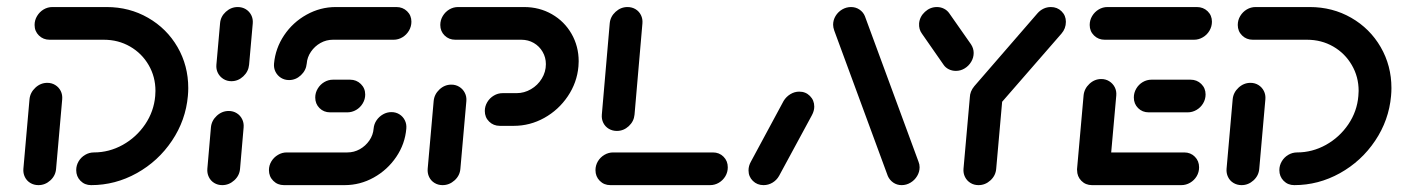

<svg xmlns="http://www.w3.org/2000/svg" viewBox="-20 -539 4083 559"><path d="M117.8 -297.8Q130.7 -297.8 141.1 -291.3Q151.5 -284.8 156.9 -273.9Q162.2 -263 161.1 -250L143.3 -47.8Q141.9 -27.8 126.7 -13.9Q111.5 0 91.9 0Q78.9 0 68.3 -6.3Q57.8 -12.6 52.4 -23.7Q47 -34.8 48.1 -47.8L65.9 -250Q67.8 -269.6 83 -283.7Q98.1 -297.8 117.8 -297.8ZM201.9 -43.7Q201.9 -57.4 208.9 -69.3Q215.9 -81.1 227.8 -88.1Q239.6 -95.2 253.3 -95.2Q297.8 -95.2 337.4 -117.2Q377 -139.3 402.6 -177Q428.1 -214.8 431.9 -259.6Q432.6 -269.3 432.6 -274.4Q432.6 -315.6 412.8 -349.6Q393 -383.7 358.7 -403.5Q324.4 -423.3 282.2 -423.3H124.4Q105.9 -423.3 93.3 -435.7Q80.7 -448.1 80.7 -466.3Q80.7 -480.4 88 -492.4Q95.2 -504.4 107 -511.5Q118.9 -518.5 132.6 -518.5H290.4Q356.7 -518.5 411.1 -487.2Q465.6 -455.9 496.9 -401.9Q528.1 -347.8 528.1 -282.6Q528.1 -271.5 527 -259.6Q520.7 -188.9 480.7 -129.3Q440.7 -69.6 378.1 -34.8Q315.6 0 245.2 0Q226.7 0 214.3 -12.6Q201.9 -25.2 201.9 -43.7Z M627 0Q614.1 0 603.7 -6.3Q593.3 -12.6 588 -23.7Q582.6 -34.8 583.7 -47.8L594.1 -168.1Q595.9 -187.8 611.1 -201.9Q626.3 -215.9 645.9 -215.9Q658.9 -215.9 669.3 -209.4Q679.6 -203 685 -192Q690.4 -181.1 689.3 -168.1L678.9 -47.8Q677.4 -27.8 662 -13.9Q646.7 0 627 0ZM653.7 -302.6Q640.7 -302.6 630.4 -309.1Q620 -315.6 614.4 -326.5Q608.9 -337.4 610 -350.4L620.7 -471.1Q622.2 -490.7 637.4 -504.6Q652.6 -518.5 672.2 -518.5Q685.2 -518.5 695.6 -512.2Q705.9 -505.9 711.5 -495Q717 -484.1 715.9 -471.1L705.2 -350.4Q703.3 -330.7 688.3 -316.7Q673.3 -302.6 653.7 -302.6Z M1119.6 -212.6Q1132.6 -212.6 1143 -206.1Q1153.3 -199.6 1158.7 -188.7Q1164.1 -177.8 1163 -164.8Q1159.3 -120 1133.7 -82.2Q1108.1 -44.4 1068.3 -22.2Q1028.5 0 983.3 0H806.7Q788.1 0 775.6 -12.6Q763 -25.2 763 -43.7Q763 -57.4 770.2 -69.3Q777.4 -81.1 789.3 -88.1Q801.1 -95.2 814.8 -95.2H991.5Q1010.7 -95.2 1027.6 -104.6Q1044.4 -114.1 1055.4 -130Q1066.3 -145.9 1067.8 -164.8Q1068.9 -177.8 1076.3 -188.7Q1083.7 -199.6 1095.2 -206.1Q1106.7 -212.6 1119.6 -212.6ZM1043.3 -263.7Q1043.3 -250 1036.1 -238Q1028.9 -225.9 1016.9 -218.9Q1004.8 -211.9 991.1 -211.9H941.1Q922.6 -211.9 910.2 -224.3Q897.8 -236.7 897.8 -255.2Q897.8 -268.9 905 -280.9Q912.2 -293 924.1 -300Q935.9 -307 949.6 -307H999.3Q1017.8 -307 1030.6 -294.4Q1043.3 -281.9 1043.3 -263.7ZM821.5 -305.9Q808.5 -305.9 798.1 -312.4Q787.8 -318.9 782.2 -329.8Q776.7 -340.7 777.8 -353.7Q781.9 -398.5 807.2 -436.3Q832.6 -474.1 872.6 -496.3Q912.6 -518.5 957.4 -518.5H1134.1Q1152.6 -518.5 1165.2 -506.3Q1177.8 -494.1 1177.8 -475.9Q1177.8 -461.9 1170.6 -449.6Q1163.3 -437.4 1151.5 -430.4Q1139.6 -423.3 1125.9 -423.3H949.3Q930 -423.3 913.1 -413.9Q896.3 -404.4 885.4 -388.5Q874.4 -372.6 873 -353.7Q871.1 -334.1 856.1 -320Q841.1 -305.9 821.5 -305.9Z M1268.5 0Q1255.6 0 1245.2 -6.3Q1234.8 -12.6 1229.4 -23.7Q1224.1 -34.8 1225.2 -47.8L1242.6 -244.8Q1244.4 -264.4 1259.4 -278.5Q1274.4 -292.6 1294.1 -292.6Q1307 -292.6 1317.4 -286.1Q1327.8 -279.6 1333.3 -268.7Q1338.9 -257.8 1337.8 -244.8L1320.4 -47.8Q1318.9 -27.8 1303.5 -13.9Q1288.1 0 1268.5 0ZM1391.5 -215.9Q1391.5 -229.6 1398.7 -241.7Q1405.9 -253.7 1417.8 -260.7Q1429.6 -267.8 1443.3 -267.8H1484.1Q1506.3 -267.8 1525.9 -279.3Q1545.6 -290.7 1557.4 -310.2Q1569.3 -329.6 1569.3 -352.2Q1569.3 -371.9 1559.8 -388.1Q1550.4 -404.4 1534.1 -413.9Q1517.8 -423.3 1497.8 -423.3H1305.6Q1287 -423.3 1274.4 -435.7Q1261.9 -448.1 1261.9 -466.3Q1261.9 -480.4 1269.1 -492.4Q1276.3 -504.4 1288.1 -511.5Q1300 -518.5 1313.7 -518.5H1505.9Q1550.4 -518.5 1586.9 -497.6Q1623.3 -476.7 1644.1 -440.4Q1664.8 -404.1 1664.8 -360.4Q1664.8 -355.9 1664.1 -345.6Q1660 -298.5 1633.1 -258.7Q1606.3 -218.9 1564.6 -195.7Q1523 -172.6 1475.9 -172.6H1435.2Q1416.7 -172.6 1404.1 -185Q1391.5 -197.4 1391.5 -215.9Z M2098.9 -51.9Q2098.9 -37.8 2091.9 -25.9Q2084.8 -14.1 2073 -7Q2061.1 0 2047.4 0H1757Q1738.5 0 1726.1 -12.6Q1713.7 -25.2 1713.7 -43.7Q1713.7 -57.4 1720.7 -69.3Q1727.8 -81.1 1739.6 -88.1Q1751.5 -95.2 1765.2 -95.2H2055.6Q2074.1 -95.2 2086.5 -82.8Q2098.9 -70.4 2098.9 -51.9ZM1775.9 -157.8Q1763 -157.8 1752.4 -164.1Q1741.9 -170.4 1736.5 -181.3Q1731.1 -192.2 1732.2 -205.2L1755.2 -471.1Q1757 -490.7 1772.2 -504.6Q1787.4 -518.5 1807 -518.5Q1820 -518.5 1830.4 -512.2Q1840.7 -505.9 1846.1 -495Q1851.5 -484.1 1850.4 -471.1L1827.4 -205.2Q1825.6 -185.6 1810.6 -171.7Q1795.6 -157.8 1775.9 -157.8Z M2203 0Q2184.4 0 2171.9 -12.4Q2159.3 -24.8 2159.3 -43Q2159.3 -56.3 2166.3 -68.5L2261.5 -245.2Q2268.9 -257.4 2281.1 -264.8Q2293.3 -272.2 2307 -272.2Q2325.6 -272.2 2338.1 -259.6Q2350.7 -247 2350.7 -228.5Q2350.7 -216.3 2343.7 -203.3L2248.1 -26.7Q2241.1 -14.4 2229.1 -7.2Q2217 0 2203 0ZM2657.4 -52.2Q2657.4 -38.5 2650.2 -26.5Q2643 -14.4 2630.9 -7.2Q2618.9 0 2605.2 0Q2591.5 0 2580.7 -7.4Q2570 -14.8 2564.8 -26.7L2408.9 -450Q2405.6 -459.3 2405.6 -467Q2405.6 -480.7 2412.8 -492.6Q2420 -504.4 2432 -511.5Q2444.1 -518.5 2457.8 -518.5Q2471.5 -518.5 2482.4 -511.1Q2493.3 -503.7 2498.1 -491.9L2654.1 -68.5Q2657.4 -60.7 2657.4 -52.2Z M2855.6 -303.7Q2868.5 -303.7 2878.9 -297.4Q2889.3 -291.1 2894.6 -280.2Q2900 -269.3 2898.9 -256.3L2880.4 -47.8Q2878.9 -27.8 2863.7 -13.9Q2848.5 0 2828.9 0Q2815.9 0 2805.6 -6.3Q2795.2 -12.6 2789.6 -23.7Q2784.1 -34.8 2785.2 -47.8L2803.7 -256.3Q2805.2 -275.9 2820.6 -289.8Q2835.9 -303.7 2855.6 -303.7ZM2814.8 -384.8Q2814.8 -371.1 2807.6 -359.1Q2800.4 -347 2788.5 -339.8Q2776.7 -332.6 2763 -332.6Q2751.9 -332.6 2742.2 -337.4Q2732.6 -342.2 2727 -350.7L2664.1 -441.1Q2654.8 -453.7 2655.9 -471.1Q2657.8 -490.7 2673 -504.6Q2688.1 -518.5 2707.8 -518.5Q2718.9 -518.5 2728.3 -513.7Q2737.8 -508.9 2743.7 -500.4L2807 -410Q2814.8 -398.1 2814.8 -384.8ZM3039.6 -518.5Q3058.1 -518.5 3070.7 -506.1Q3083.3 -493.7 3083.3 -475.6Q3083.3 -455.9 3070.4 -441.1L2886.3 -229.6Q2878.9 -221.1 2868.7 -216.3Q2858.5 -211.5 2847.4 -211.5Q2828.9 -211.5 2816.3 -223.9Q2803.7 -236.3 2803.7 -254.8Q2803.7 -272.6 2816.7 -288.1L3000.7 -500.4Q3008.1 -508.9 3018.1 -513.7Q3028.1 -518.5 3039.6 -518.5Z M3115.6 -44.8 3134.8 -261.1Q3136.7 -280.7 3151.7 -294.8Q3166.7 -308.9 3186.3 -308.9Q3199.3 -308.9 3209.6 -302.4Q3220 -295.9 3225.6 -285Q3231.1 -274.1 3230 -261.1L3210.7 -44.8ZM3471.1 -51.9Q3471.1 -37.8 3464.1 -25.9Q3457 -14.1 3445 -7Q3433 0 3419.3 0H3159.3Q3140.7 0 3128.3 -12.6Q3115.9 -25.2 3115.9 -43.7Q3115.9 -57.4 3123 -69.3Q3130 -81.1 3141.9 -88.1Q3153.7 -95.2 3167.4 -95.2H3427.8Q3446.3 -95.2 3458.7 -82.8Q3471.1 -70.4 3471.1 -51.9ZM3281.1 -255.2Q3281.1 -268.9 3288.1 -280.9Q3295.2 -293 3307 -300Q3318.9 -307 3332.6 -307H3446.3Q3464.8 -307 3477.4 -294.6Q3490 -282.2 3490 -264.1Q3490 -250 3482.8 -238Q3475.6 -225.9 3463.5 -218.9Q3451.5 -211.9 3437.8 -211.9H3324.4Q3305.9 -211.9 3293.5 -224.3Q3281.1 -236.7 3281.1 -255.2ZM3152.6 -466.3Q3152.6 -480.4 3159.8 -492.4Q3167 -504.4 3178.9 -511.5Q3190.7 -518.5 3204.4 -518.5H3464.4Q3483.3 -518.5 3495.9 -506.3Q3508.5 -494.1 3508.5 -475.9Q3508.5 -461.9 3501.3 -449.6Q3494.1 -437.4 3482 -430.4Q3470 -423.3 3456.3 -423.3H3196.3Q3177.8 -423.3 3165.2 -435.7Q3152.6 -448.1 3152.6 -466.3Z M3620.7 -297.8Q3633.7 -297.8 3644.1 -291.3Q3654.4 -284.8 3659.8 -273.9Q3665.2 -263 3664.1 -250L3646.3 -47.8Q3644.8 -27.8 3629.6 -13.9Q3614.4 0 3594.8 0Q3581.9 0 3571.3 -6.3Q3560.7 -12.6 3555.4 -23.7Q3550 -34.8 3551.1 -47.8L3568.9 -250Q3570.7 -269.6 3585.9 -283.7Q3601.1 -297.8 3620.7 -297.8ZM3704.8 -43.7Q3704.8 -57.4 3711.9 -69.3Q3718.9 -81.1 3730.7 -88.1Q3742.6 -95.2 3756.3 -95.2Q3800.7 -95.2 3840.4 -117.2Q3880 -139.3 3905.6 -177Q3931.1 -214.8 3934.8 -259.6Q3935.6 -269.3 3935.6 -274.4Q3935.6 -315.6 3915.7 -349.6Q3895.9 -383.7 3861.7 -403.5Q3827.4 -423.3 3785.2 -423.3H3627.4Q3608.9 -423.3 3596.3 -435.7Q3583.7 -448.1 3583.7 -466.3Q3583.7 -480.4 3590.9 -492.4Q3598.1 -504.4 3610 -511.5Q3621.9 -518.5 3635.6 -518.5H3793.3Q3859.6 -518.5 3914.1 -487.2Q3968.5 -455.9 3999.8 -401.9Q4031.1 -347.8 4031.1 -282.6Q4031.1 -271.5 4030 -259.6Q4023.7 -188.9 3983.7 -129.3Q3943.7 -69.6 3881.1 -34.8Q3818.5 0 3748.1 0Q3729.6 0 3717.2 -12.6Q3704.8 -25.2 3704.8 -43.7Z"/></svg>

Font: 26F Galaxy Sans Extra Bold
Style: Italic
Weight: 800
Italic angle: -5°
Designer: C₂₉H₂₅N₃O₅
Version: Version 1.200